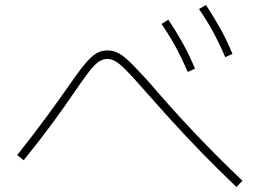

<svg xmlns="http://www.w3.org/2000/svg" viewBox="-20 -791 1040 769"><path d="M927 -42Q854 -112 790.5 -177Q727 -242 668 -307Q609 -372 550 -439Q509 -486 484 -511Q459 -536 442.5 -545.5Q426 -555 410 -555Q393 -555 376.5 -544.5Q360 -534 337 -504.5Q314 -475 276 -419Q240 -366 192 -300.5Q144 -235 75 -149L49 -170Q117 -256 165.5 -322Q214 -388 251 -441Q292 -501 318.5 -533Q345 -565 365.5 -577Q386 -589 410 -589Q426 -589 442 -583.5Q458 -578 476 -564Q494 -550 517.5 -525.5Q541 -501 575 -464Q663 -361 753.5 -265Q844 -169 951 -67ZM732 -503Q710 -554 685 -600.5Q660 -647 627 -695L654 -712Q687 -663 713 -616Q739 -569 761 -516ZM882 -562Q860 -614 835 -660.5Q810 -707 777 -755L805 -771Q837 -722 863 -675.5Q889 -629 911 -575Z"/></svg>

Font: M PLUS 2 Thin ExtraLight
Style: Regular
Weight: 250
Version: Version 1.001